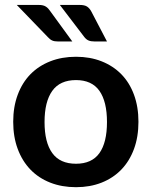

<svg xmlns="http://www.w3.org/2000/svg" viewBox="-20 -751 614 778"><path d="M288 -521Q345 -521 391.8 -502.5Q438.5 -484 471.8 -450Q505 -416 523 -367Q541 -318 541 -257.5Q541 -196.5 523 -147.5Q505 -98.5 471.8 -64Q438.5 -29.5 391.8 -11Q345 7.5 288 7.5Q230.5 7.5 183.5 -11Q136.5 -29.5 103.2 -64Q70 -98.5 51.8 -147.5Q33.5 -196.5 33.5 -257.5Q33.5 -318 51.8 -367Q70 -416 103.2 -450Q136.5 -484 183.5 -502.5Q230.5 -521 288 -521ZM288 -87.5Q352 -87.5 382.8 -130.5Q413.5 -173.5 413.5 -256.5Q413.5 -339.5 382.8 -383Q352 -426.5 288 -426.5Q223 -426.5 191.8 -382.8Q160.5 -339 160.5 -256.5Q160.5 -174 191.8 -130.8Q223 -87.5 288 -87.5ZM302.5 -731Q323 -731 333 -724.2Q343 -717.5 350 -704.5L413.5 -583H363Q348.5 -583 339.2 -586.8Q330 -590.5 322 -600.5L222.5 -731ZM137 -731Q147 -731 154 -729.2Q161 -727.5 166.2 -724Q171.5 -720.5 175.8 -715.8Q180 -711 184.5 -704.5L273 -583H214.5Q200.5 -583 191.8 -586.8Q183 -590.5 174 -600.5L48 -731Z"/></svg>

Font: Lato 2
Style: Bold
Weight: 700
Designer: Lukasz Dziedzic with Adam Twardoch and Botio Nikoltchev
Foundry: tyPoland Lukasz Dziedzic
Version: Version 2.015; 2015-08-06; http://www.latofonts.com/